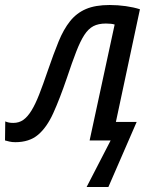

<svg xmlns="http://www.w3.org/2000/svg" viewBox="-61 -561 609 767"><path d="M285 186 381 0H297L397 -463Q391 -465 382 -466Q373 -467 362 -467Q332 -467 312 -456.5Q292 -446 276 -421.5Q260 -397 243.5 -354.5Q227 -312 206 -249Q178 -167 152 -109.5Q126 -52 91 -22.5Q56 7 0 7Q-13 7 -23.5 4.5Q-34 2 -41 0L-40 -76Q-33 -73 -25.5 -71.5Q-18 -70 -8 -70Q15 -70 32 -82Q49 -94 64.5 -119Q80 -144 95.5 -183.5Q111 -223 130 -279Q153 -346 173 -395Q193 -444 219 -476.5Q245 -509 282.5 -525Q320 -541 377 -541Q410 -541 441.5 -536.5Q473 -532 498 -524L402 -74H485L372 186Z"/></svg>

Font: Noto Sans Display
Style: Italic
Weight: 400
Italic angle: -12°
Designer: Monotype Design Team
Foundry: Monotype Imaging Inc.
Version: Version 2.003